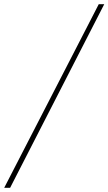

<svg xmlns="http://www.w3.org/2000/svg" viewBox="-88 -730 514 910"><path d="M-68 160 380 -710H406L-40 160Z"/></svg>

Font: Source Serif 4 ExtraLight
Style: Italic
Weight: 250
Italic angle: -12°
Designer: Frank Grießhammer
Foundry: Adobe Systems Incorporated
Version: Version 4.004;hotconv 1.0.116;makeotfexe 2.5.65601